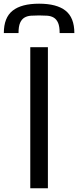

<svg xmlns="http://www.w3.org/2000/svg" viewBox="-98 -1001 415 1021"><path d="M-77.6 -825.2Q-77.6 -907.2 -30.8 -944.3Q16.1 -981.4 109.9 -981.4Q203.6 -981.4 250.5 -944.3Q297.4 -907.2 297.4 -825.2H219.2Q219.2 -860.4 210.9 -879.4Q202.6 -898.4 188 -907.2Q173.3 -916 153.3 -917.5Q133.3 -918.9 109.9 -918.9Q86.4 -918.9 66.4 -917.5Q46.4 -916 31.7 -907.2Q17.1 -898.4 8.8 -879.4Q0.5 -860.4 0.5 -825.2ZM63 -750H156.7V0H63Z"/></svg>

Font: Michroma
Style: Regular
Weight: 400
Version: Version 1.000